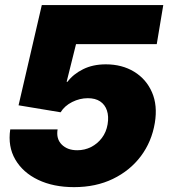

<svg xmlns="http://www.w3.org/2000/svg" viewBox="-20 -748 683 778"><path d="M280.3 10.3Q196.3 10.3 134.5 -19.3Q72.8 -48.8 42 -101.6Q11.2 -154.3 21.5 -223.6H213.4Q207 -185.5 230 -162.4Q252.9 -139.2 293 -139.2Q323.2 -139.2 349.1 -152.3Q375 -165.5 392.8 -189Q410.6 -212.4 416 -244.1Q421.4 -276.4 413.3 -300.3Q405.3 -324.2 385.7 -337.2Q366.2 -350.1 335.9 -350.1Q303.2 -350.1 272.5 -334.7Q241.7 -319.3 225.6 -293L55.2 -321.3L149.4 -727.5H641.6L615.2 -569.3H288.1L250 -416.5H253.4Q276.9 -447.8 316.7 -467.5Q356.4 -487.3 408.7 -487.3Q474.6 -487.3 523.7 -457.3Q572.8 -427.2 595.9 -374Q619.1 -320.8 607.4 -250Q594.7 -173.8 550.8 -115.2Q506.8 -56.6 437.7 -23.2Q368.7 10.3 280.3 10.3Z"/></svg>

Font: Inter 17pt Black
Style: Italic
Weight: 900
Italic angle: -9.3988°
Version: Version 4.001;git-66647c0bb